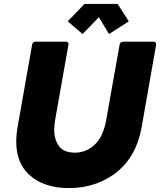

<svg xmlns="http://www.w3.org/2000/svg" viewBox="-20 -947 818 981"><path d="M332 14Q203 14 128 -55Q63 -116 63 -223Q63 -258 70 -299L144 -718Q146 -733 161 -734H317Q330 -734 330 -720L262 -336Q257 -306 257 -282Q257 -235 281 -201Q305 -167 363 -167Q420 -167 464 -208Q508 -249 523 -336L591 -718Q593 -733 609 -734H764Q778 -734 778 -720L704 -299Q675 -136 560 -55Q461 14 332 14ZM537 -773 485 -859 402 -773 326 -838 412 -927H581L638 -838Z"/></svg>

Font: YamahaIndonesia935. App XBold
Style: Italic
Weight: 800
Italic angle: -10°
Designer: Dalton Maag Ltd
Foundry: Dalton Maag Ltd
Version: Version 1.002; January 01, 2024; Regular/Italic